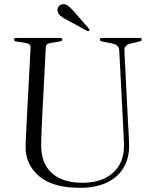

<svg xmlns="http://www.w3.org/2000/svg" viewBox="-20 -881 735 916"><path d="M567 -291 549 -639.5Q548.5 -653 541 -661.2Q533.5 -669.5 514.5 -673.5L468.5 -683Q456 -685 456 -692Q456 -700 468 -700H645Q656.5 -700 656.5 -692Q656.5 -685 643 -682.5L603.5 -673Q571.5 -666.5 573.5 -638.5L591 -292Q592.5 -266.5 594 -241.5Q595.5 -216.5 596 -190.5Q597.5 -131.5 572 -85Q546.5 -38.5 493.5 -11.8Q440.5 15 360.5 15Q231 15 165.8 -41Q100.5 -97 102 -185Q102.5 -200 103.5 -223Q104.5 -246 105.8 -270.8Q107 -295.5 108 -315L126 -654Q127 -672.5 100 -676.5L59 -683Q46.5 -685 46.5 -692Q46.5 -700 59 -700H265.5Q277.5 -700 277.5 -692Q277.5 -685 265 -683L224 -676.5Q210.5 -674.5 204.8 -669.8Q199 -665 198.5 -653.5L181 -318Q179 -280 178 -248.8Q177 -217.5 176.5 -193.5Q175 -102.5 226.8 -55.8Q278.5 -9 373.5 -9Q467 -9 520 -57.5Q573 -106 571.5 -189Q570.5 -220.5 569.2 -245.5Q568 -270.5 567 -291ZM332 -827 403.5 -745Q409.5 -738.5 406 -734.5Q402 -730.5 395 -734L297.5 -787Q280.5 -796 269 -805.2Q257.5 -814.5 255 -828.5Q252.5 -838.5 258.5 -848.2Q264.5 -858 277 -860.5Q291.5 -863.5 304 -854Q316.5 -844.5 332 -827Z"/></svg>

Font: Fraunces 72pt Light
Style: Regular
Weight: 300
Version: Version 1.000;[0bf87f6ff]